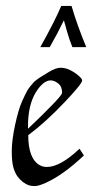

<svg xmlns="http://www.w3.org/2000/svg" viewBox="-20 -628 320 652"><path d="M116.9 -468Q166 -555.7 188 -607.9H222.9Q242.7 -540.5 272.9 -468H225.8Q216.1 -491 207.6 -521.1Q199.2 -551.3 197 -559.1Q175.3 -513.9 148.9 -468ZM145.5 -383.3Q169.2 -397.9 185.4 -397.9Q201.7 -397.9 217.4 -390.3Q233.2 -382.6 246.1 -371.6Q259 -360.6 259 -354.7Q259 -348.9 241.9 -328.2Q224.9 -307.6 199.2 -280.8Q136.2 -214.1 75.9 -168.9Q75.9 -87.9 116.2 -66.4Q126.5 -61 138.9 -61Q184.1 -61 248 -121.1Q249.3 -122.6 250 -123L264.9 -100.1Q194.8 -33.9 135.7 -7.3Q110.8 3.9 98.4 3.9Q85.9 3.9 77.3 1Q68.6 -2 58.2 -9.6Q47.9 -17.3 39.6 -28.6Q31.2 -39.8 25.6 -58.7Q20 -77.6 20 -115Q20 -152.3 31.5 -205Q43 -257.6 54.9 -283.8Q66.9 -310.1 72 -319.1Q77.1 -328.1 83.1 -335.3Q89.1 -342.5 93.3 -347.3Q97.4 -352.1 104.9 -357.4Q112.3 -362.8 115.7 -365.1Q119.1 -367.4 128.1 -372.7Q137 -377.9 145.5 -383.3ZM75 -190.9Q75.2 -191.2 89 -204.2Q102.8 -217.3 118.7 -232.8Q134.5 -248.3 151.4 -265.6Q190.9 -305.4 190.9 -313Q190.9 -334.2 177.7 -344.6Q164.6 -355 151.9 -355Q139.2 -355 126.2 -344.2Q113.3 -333.5 101.6 -314.5Q75 -270.5 75 -199Z"/></svg>

Font: Linden Hill
Style: Italic
Weight: 400
Italic angle: -5.60001°
Version: Version 1.201